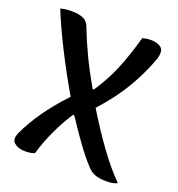

<svg xmlns="http://www.w3.org/2000/svg" viewBox="-130 -814 861 931"><g transform="rotate(20 300.0 -348.0)"><path d="M102 9Q66 9 45 -8.5Q24 -26 41 -63Q68 -122 111.5 -184.5Q155 -247 219 -315Q161 -414 110 -515Q59 -616 25 -700Q52 -707 82 -707Q121 -707 144 -696Q167 -685 177 -654Q200 -594 231 -529Q262 -464 306 -387H313Q360 -457 390.5 -530.5Q421 -604 448 -701Q459 -704 468.5 -705.5Q478 -707 491 -707Q525 -707 544.5 -691.5Q564 -676 550 -630Q518 -544 472 -466.5Q426 -389 351 -306Q405 -217 463 -136.5Q521 -56 577 0Q567 6 553 8.5Q539 11 524 11Q484 11 461 2Q438 -7 421 -27Q386 -65 346.5 -119.5Q307 -174 266 -237H260Q226 -185 197.5 -124.5Q169 -64 150 1Q131 9 102 9Z"/></g></svg>

Font: Recursive Mn Csl St Med
Style: Regular
Weight: 500
Monospace: yes
Version: Version 1.079;hotconv 1.0.112;makeotfexe 2.5.65598; ttfautoh